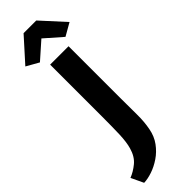

<svg xmlns="http://www.w3.org/2000/svg" viewBox="-394 -993 1158 1158"><g transform="rotate(-45 184.5 -414.0)"><path d="M20 162 -17.5 82.5Q19.5 68.5 55.5 39Q91.5 9.5 107 -46.5Q118.5 -87.5 120.8 -148.5Q123 -209.5 123 -297V-743H280V-299Q280 -226.5 280.8 -162Q281.5 -97.5 271 -44.5Q261.5 7 233.2 45.5Q205 84 167.2 109.5Q129.5 135 90.5 148Q51.5 161 20 162ZM89 -796 9.5 -841 144 -990.5H252L387.5 -842L307 -796L197.5 -892Z"/></g></svg>

Font: Merriweather Sans
Style: Bold
Weight: 700
Designer: Eben Sorkin
Foundry: Eben Sorkin
Version: Version 1.008; ttfautohint (v1.7.19-72a1) -l 8 -r 50 -G 200 